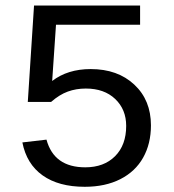

<svg xmlns="http://www.w3.org/2000/svg" viewBox="-20 -679 640 708"><path d="M536.6 -216.8Q536.6 -148.9 507.8 -97.7Q479 -46.4 423.6 -18.3Q368.2 9.8 292.5 9.8Q196.3 9.8 137.2 -32.2Q78.1 -74.2 62.5 -153.8L151.4 -164.1Q179.2 -62 294.4 -62Q363.3 -62 404.3 -103Q445.3 -144 445.3 -214.8Q445.3 -275.4 404.8 -314Q364.3 -352.5 296.4 -352.5Q260.7 -352.5 230 -341.3Q199.2 -330.1 168.5 -303.2H82.5L105.5 -658.7H496.6V-587.9H186.5L172.4 -380.4Q229.5 -424.3 314.5 -424.3Q414.1 -424.3 475.3 -366.9Q536.6 -309.6 536.6 -216.8Z"/></svg>

Font: Cousine
Style: Regular
Weight: 400
Monospace: yes
Designer: Steve Matteson
Foundry: Ascender Corporation
Version: Version 1.20